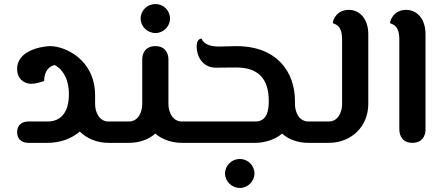

<svg xmlns="http://www.w3.org/2000/svg" viewBox="-20 -709 2182 953"><path d="M217 0C276 0 333 -19 376 -56C412 -21 461 0 518 0H569C584 0 589 -21 589 -53C589 -85 584 -106 569 -106H518C473 -106 452 -152 452 -193V-237C451 -416 300 -480 230 -480C193 -480 65 -461 65 -367C65 -316 101 -293 136 -293C156 -293 184 -302 199 -307C199 -361 230 -383 252 -386C282 -370 322 -329 322 -240C322 -156 285 -106 217 -106H121C94 -106 65 -93 65 -53C65 -13 94 0 121 0ZM265 -384 258 -386C260 -385 263 -385 265 -384Z M933 0C948 0 953 -21 953 -53C953 -85 948 -106 933 -106H882C837 -106 816 -152 816 -193V-414C816 -445 800 -480 751 -480C702 -480 686 -445 686 -414V-193C686 -152 666 -106 620 -106H569C556 -106 549 -85 549 -53C549 -21 556 0 569 0H620C668 0 715 -14 751 -46C786 -15 836 0 882 0ZM752 -545C791 -545 824 -578 824 -617C824 -657 791 -689 752 -689C711 -689 678 -657 678 -617C678 -578 711 -545 752 -545Z M933 -106C920 -106 913 -85 913 -53C913 -21 920 0 933 0H1248C1292 0 1347 -16 1380 -46C1416 -14 1463 0 1510 0H1561C1576 0 1581 -21 1581 -53C1581 -85 1576 -106 1561 -106H1510C1465 -106 1444 -152 1444 -193V-208C1444 -346 1360 -480 1153 -480C1142 -480 1084 -478 1066 -478C1013 -478 988 -496 981 -517H979C970 -517 956 -508 956 -480C956 -427 987 -373 1052 -373C1069 -373 1086 -374 1153 -374C1261 -374 1314 -319 1314 -208V-206C1314 -160 1305 -106 1248 -106ZM1171 224C1210 224 1243 191 1243 152C1243 112 1210 80 1171 80C1130 80 1097 112 1097 152C1097 191 1130 224 1171 224Z M1561 -106C1548 -106 1541 -85 1541 -53C1541 -21 1548 0 1561 0H1612C1725 0 1808 -82 1808 -193V-540C1808 -610 1770 -660 1711 -660C1652 -660 1632 -611 1632 -594C1644 -588 1678 -585 1678 -513V-193C1678 -152 1658 -106 1612 -106Z M2027 0C2076 0 2092 -35 2092 -66V-540C2092 -610 2054 -660 1996 -660C1936 -660 1916 -610 1916 -594C1928 -588 1962 -585 1962 -513V-68C1962 -35 1978 0 2027 0Z"/></svg>

Font: Mesarto
Style: Regular
Weight: 700
Designer: Mohamed Gaber
Foundry: Kief Type Foundry
Version: Version 2.020